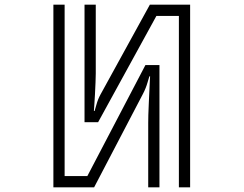

<svg xmlns="http://www.w3.org/2000/svg" viewBox="-20 -800 1040 820"><path d="M744 -732H648L399 -278H341V-780H389V-486Q389 -474 388 -448.5Q387 -423 385.5 -395Q384 -367 382.5 -347Q381 -327 381 -326H384Q385 -328 391.5 -352Q398 -376 409 -396L620 -780H792V0H744ZM613 -275Q613 -286 613.5 -309Q614 -332 615.5 -359.5Q617 -387 618 -413Q619 -439 620 -456Q621 -473 621 -474H618Q617 -472 610 -447.5Q603 -423 591 -400L382 0H208V-780H256V-48H353L601 -522H661V0H613Z"/></svg>

Font: Train One
Style: Regular
Weight: 400
Designer: Fontworks Inc.
Foundry: Fontworks Inc.
Version: Version 1.100